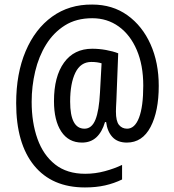

<svg xmlns="http://www.w3.org/2000/svg" viewBox="-20 -804 765 843"><path d="M677 -427Q677 -315 641 -246.5Q605 -178 537 -178Q496 -178 473.5 -202.5Q451 -227 446 -268H441Q428 -224 403 -201Q378 -178 340 -178Q281 -178 249 -226.5Q217 -275 217 -360Q217 -468 261 -529Q305 -590 385 -590Q415 -590 445.5 -584.5Q476 -579 499 -570L491 -363Q490 -347 489.5 -334Q489 -321 489 -314Q489 -272 502.5 -255.5Q516 -239 538 -239Q572 -239 590.5 -287.5Q609 -336 609 -428Q609 -518 580.5 -584.5Q552 -651 501.5 -687.5Q451 -724 385 -724Q315 -724 265 -692.5Q215 -661 182.5 -608.5Q150 -556 134.5 -490.5Q119 -425 119 -357Q119 -266 144.5 -194.5Q170 -123 222 -82Q274 -41 354 -41Q398 -41 440.5 -52.5Q483 -64 516 -80V-16Q481 1 441.5 10Q402 19 353 19Q208 19 129.5 -77.5Q51 -174 51 -351Q51 -481 92.5 -579Q134 -677 209 -731Q284 -785 385 -784Q474 -784 539.5 -737Q605 -690 641 -609.5Q677 -529 677 -427ZM288 -358Q288 -239 351 -239Q383 -239 399 -278.5Q415 -318 419 -398L426 -526Q407 -532 381 -532Q334 -532 311 -485Q288 -438 288 -358Z"/></svg>

Font: Noto Sans Malayalam UI Condensed
Style: Regular
Weight: 400
Width: 3
Designer: Jelle Bosma - Monotype Design Team
Foundry: Monotype Imaging Inc.
Version: Version 2.104; ttfautohint (v1.8.4.7-5d5b)